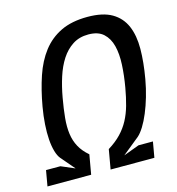

<svg xmlns="http://www.w3.org/2000/svg" viewBox="-112 -854 873 949"><g transform="rotate(-15 325.0 -379.0)"><path d="M28 -80H101.5L171.5 -50L112 -119.5Q99.5 -134 91.8 -160.5Q84 -187 81.5 -222.2Q79 -257.5 81.8 -299.5Q84.5 -341.5 92.5 -387.5Q107 -470 130 -538.2Q153 -606.5 190.8 -655.5Q228.5 -704.5 284.5 -731.5Q340.5 -758.5 421 -758.5Q499.5 -758.5 545.8 -731.5Q592 -704.5 613 -655.5Q634 -606.5 633.5 -538.2Q633 -470 618.5 -387.5Q610.5 -342 598.2 -300Q586 -258 571.2 -222.8Q556.5 -187.5 540.2 -161.2Q524 -135 508 -121L420.5 -50L501 -80H575L561 0H337L354.5 -100Q394 -124.5 420.2 -152Q446.5 -179.5 464 -212.2Q481.5 -245 492.5 -284.2Q503.5 -323.5 512 -372Q522.5 -432 525.2 -486.5Q528 -541 517.5 -582.5Q507 -624 479.8 -648.8Q452.5 -673.5 403 -673.5Q356.5 -673.5 322.5 -651.5Q288.5 -629.5 264.5 -592.5Q240.5 -555.5 225 -507Q209.5 -458.5 200 -405Q190 -349 185.8 -304.2Q181.5 -259.5 186.5 -223Q191.5 -186.5 207.8 -156.5Q224 -126.5 255 -100L237.5 0H14Z"/></g></svg>

Font: B612 Mono
Style: Italic
Weight: 400
Italic angle: -10°
Version: Version 1.005